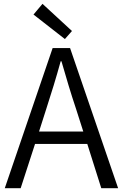

<svg xmlns="http://www.w3.org/2000/svg" viewBox="-20 -983 641 1003"><path d="M356 -821 202 -963 155 -907 319 -779ZM184 -296 222 -415C249 -498 273 -576 297 -663H301C326 -577 349 -498 377 -415L415 -296ZM509 0H597L346 -732H255L5 0H88L163 -231H436Z"/></svg>

Font: Noto Sans CJK JP DemiLight
Style: Regular
Weight: 350
Designer: Ryoko NISHIZUKA (kana & ideographs); Paul D. Hunt (Latin, Greek & Cyrillic); Wenlong ZHANG (bopomofo); Sandoll Communica
Foundry: Adobe Systems Incorporated
Version: Version 1.004;PS 1.004;hotconv 1.0.82;makeotf.lib2.5.63406